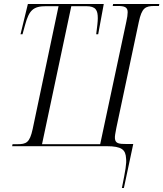

<svg xmlns="http://www.w3.org/2000/svg" viewBox="-20 -734 820 964"><path d="M592 210H602L649 -11H615C578 -11 559 -13 557 -39C556 -49 559 -65 564 -91L677 -624C692 -694 709 -704 756 -704H778L780 -714H548L546 -704H570C604 -704 621 -699 621 -673C621 -661 619 -646 614 -624L483 -10H191L338 -703H412C462 -703 471 -682 471 -642C471 -626 468 -600 463 -562H473L501 -714H120L83 -562H93L106 -609C126 -683 147 -703 212 -703H274L144 -86C129 -17 112 -10 66 -10H43L41 0H515C592 0 611 18 613 62C616 86 610 121 592 210Z"/></svg>

Font: Noto Serif Display Condensed Light
Style: Italic
Weight: 300
Width: 3
Italic angle: -12°
Designer: Monotype Design Team
Foundry: Monotype Imaging Inc.
Version: Version 2.009